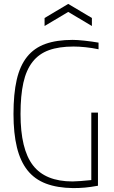

<svg xmlns="http://www.w3.org/2000/svg" viewBox="-20 -952 581 982"><path d="M354 10Q273 9 215 -13Q157 -35 120.5 -81Q84 -127 66.5 -198.5Q49 -270 49 -369Q49 -472 65.5 -544Q82 -616 118.5 -661.5Q155 -707 212.5 -727.5Q270 -748 352 -748Q363 -748 378.5 -747Q394 -746 412 -744Q430 -742 448.5 -739.5Q467 -737 484 -734V-700Q451 -707 417.5 -710.5Q384 -714 356 -714Q282 -714 230.5 -695.5Q179 -677 146.5 -635.5Q114 -594 99.5 -528.5Q85 -463 85 -369Q85 -189 148.5 -106.5Q212 -24 351 -24Q365 -24 391.5 -26Q418 -28 447 -31V-376H481V-2Q442 5 414 7.5Q386 10 354 10ZM208 -860 329 -932 450 -860V-819L329 -891L208 -819Z"/></svg>

Font: Encode Sans Compressed
Style: Thin
Weight: 100
Designer: Pablo Impallari, Andres Torresi
Foundry: Pablo Impallari, Andres Torresi
Version: Version 1.000; ttfautohint (v1.00) -l 8 -r 50 -G 200 -x 14 -